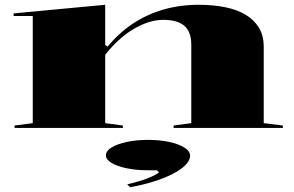

<svg xmlns="http://www.w3.org/2000/svg" viewBox="-20 -535 1230 803"><path d="M1163 -10V0H706V-10L780 -20V-348Q780 -402 751 -427Q722 -452 663 -452Q632 -452 601 -442Q570 -432 538.5 -413.5Q507 -395 477 -367.5Q447 -340 420 -306V-20L494 -10V0H41V-10L117 -20V-468H37V-479L420 -515V-347L430 -340Q477 -397 535.5 -436Q594 -475 663.5 -495Q733 -515 811 -515Q871 -515 921 -505Q971 -495 1007 -473.5Q1043 -452 1063 -419Q1083 -386 1083 -339V-20ZM524 248 512 236Q538 230 564.5 222Q591 214 612.5 204.5Q634 195 645 186L636 177H598Q548 177 508.5 168.5Q469 160 446 146Q423 132 423 115Q423 96 447 81.5Q471 67 511 58.5Q551 50 599 50Q647 50 687 58.5Q727 67 751 82Q775 97 775 116Q775 136 755 156Q735 176 700 193.5Q665 211 620 225Q575 239 524 248Z"/></svg>

Font: Kalnia Expanded Medium
Style: Regular
Weight: 500
Width: 7
Designer: Frida Medrano
Foundry: Frida Medrano
Version: Version 1.105